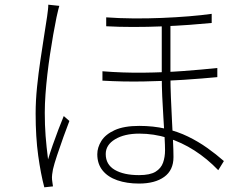

<svg xmlns="http://www.w3.org/2000/svg" viewBox="-20 -772 1040 819"><path d="M707 -677Q707 -642 707 -600.5Q707 -559 707 -519.5Q707 -480 707 -449Q707 -406 709 -357Q711 -308 713.5 -259.5Q716 -211 718 -170Q720 -129 720 -102Q720 -46 680.5 -17.5Q641 11 573 11Q521 11 480.5 -3Q440 -17 417.5 -45Q395 -73 395 -114Q395 -143 412.5 -171Q430 -199 469.5 -217Q509 -235 574 -235Q634 -235 686 -223Q738 -211 782 -189.5Q826 -168 864 -141Q902 -114 935 -85L911 -46Q864 -95 809.5 -130Q755 -165 695.5 -183.5Q636 -202 574 -202Q511 -202 471 -178Q431 -154 431 -115Q431 -70 469.5 -47.5Q508 -25 573 -25Q620 -25 643.5 -39.5Q667 -54 675.5 -78Q684 -102 684 -131Q684 -151 682 -188Q680 -225 677 -270Q674 -315 672 -361Q670 -407 670 -446Q670 -478 670 -520Q670 -562 670 -604.5Q670 -647 670 -677ZM417 -468Q504 -461 592 -462Q680 -463 761 -469Q842 -475 907 -482V-443Q845 -437 762.5 -431.5Q680 -426 591.5 -424.5Q503 -423 417 -428ZM433 -698Q487 -694 548 -693.5Q609 -693 670 -695.5Q731 -698 786 -702.5Q841 -707 883 -713V-674Q843 -670 788 -666Q733 -662 671.5 -659.5Q610 -657 548.5 -657Q487 -657 433 -660ZM233 -747Q231 -741 229 -732.5Q227 -724 225 -715.5Q223 -707 221 -698Q214 -664 207 -624Q200 -584 193.5 -541Q187 -498 182 -454.5Q177 -411 174 -369.5Q171 -328 171 -291Q171 -238 174.5 -192.5Q178 -147 185 -92Q193 -119 205 -153.5Q217 -188 229.5 -220.5Q242 -253 252 -277L276 -256Q265 -228 250.5 -187.5Q236 -147 223.5 -109.5Q211 -72 206 -50Q204 -40 202.5 -28Q201 -16 202 -6Q203 1 204 9.5Q205 18 206 23L169 27Q154 -29 143 -108Q132 -187 132 -288Q132 -342 138 -401Q144 -460 152.5 -516.5Q161 -573 168.5 -621.5Q176 -670 181 -702Q183 -717 184.5 -729.5Q186 -742 186 -752Z"/></svg>

Font: Noto Sans SC Thin ExtraLight
Style: Regular
Weight: 250
Version: Version 2.004-H2;hotconv 1.0.118;makeotfexe 2.5.65603